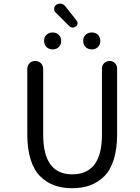

<svg xmlns="http://www.w3.org/2000/svg" viewBox="-20 -1083 761 1040"><path d="M371.1 -63.5Q316.4 -63.5 273.9 -79.1Q231.4 -94.7 197.8 -127.9Q164.1 -161.1 146 -218.8Q127.9 -276.4 127.9 -355.5V-710Q127.9 -728.5 140.1 -740.7Q152.3 -752.9 170.4 -752.9Q188.5 -752.9 201.2 -740.7Q213.9 -728.5 213.9 -710V-353.5Q213.9 -138.7 371.1 -138.7Q532.2 -138.7 532.2 -353.5V-711.9Q532.2 -729.5 544.4 -741.2Q556.6 -752.9 573.7 -752.9Q590.8 -752.9 602.5 -741.2Q614.3 -729.5 614.3 -711.9V-355.5Q614.3 -276.4 596.2 -218.8Q578.1 -161.1 544.4 -127.9Q510.7 -94.7 467.8 -79.1Q424.8 -63.5 371.1 -63.5ZM395.5 -970.7Q401.4 -962.9 399.9 -953.6Q398.4 -944.3 390.6 -939.5Q382.8 -933.6 374 -933.6Q364.3 -933.6 354.5 -942.4L281.2 -1015.6Q272.5 -1024.4 273.4 -1037.1Q274.4 -1049.8 285.2 -1057.6Q293.9 -1063.5 304.7 -1063.5Q307.6 -1063.5 310.5 -1063.5Q324.2 -1060.5 333 -1049.8ZM218.8 -861.3Q218.8 -881.8 231.9 -894.5Q245.1 -907.2 265.1 -907.2Q285.2 -907.2 298.3 -894.5Q311.5 -881.8 311.5 -861.3Q311.5 -840.8 298.3 -828.1Q285.2 -815.4 265.1 -815.4Q245.1 -815.4 231.9 -828.1Q218.8 -840.8 218.8 -861.3ZM430.7 -861.3Q430.7 -881.8 443.8 -894.5Q457 -907.2 477.1 -907.2Q497.1 -907.2 510.3 -894.5Q523.4 -881.8 523.4 -861.3Q523.4 -840.8 510.3 -828.1Q497.1 -815.4 477.1 -815.4Q457 -815.4 443.8 -828.1Q430.7 -840.8 430.7 -861.3Z"/></svg>

Font: Gen Jyuu GothicX Regular
Style: Regular
Weight: 400
Designer: [Source Han Sans]
Ryoko NISHIZUKA  (kana & ideographs); Paul D. Hunt (Latin, Greek & Cyrillic); Wenlong ZHANG  (bopomofo
Version: Version 1.002.20150607